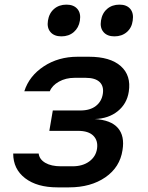

<svg xmlns="http://www.w3.org/2000/svg" viewBox="-20 -802 640 829"><path d="M228 7Q140 7 88.5 -32.5Q37 -72 37 -139H147Q150 -114 175.5 -99Q201 -84 243 -84H293Q337 -84 365.5 -105Q394 -126 399 -160Q404 -195 383 -216Q362 -237 317 -237H193L208 -325H327Q369 -325 394 -344.5Q419 -364 424 -397Q429 -430 410 -448Q391 -466 350 -466H302Q264 -466 234.5 -449.5Q205 -433 195 -408H85Q106 -474 169 -515.5Q232 -557 315 -557H364Q456 -557 501.5 -516.5Q547 -476 536 -406Q528 -354 488.5 -322Q449 -290 389 -288Q459 -284 489 -249.5Q519 -215 509 -154Q498 -80 435 -36.5Q372 7 278 7ZM474 -645Q443 -645 427 -663.5Q411 -682 416 -713Q421 -745 442.5 -763.5Q464 -782 496 -782Q527 -782 542.5 -763.5Q558 -745 553 -713Q549 -682 527.5 -663.5Q506 -645 474 -645ZM245 -645Q214 -645 198 -663.5Q182 -682 187 -713Q192 -745 213.5 -763.5Q235 -782 267 -782Q298 -782 314 -763.5Q330 -745 325 -713Q320 -682 298.5 -663.5Q277 -645 245 -645Z"/></svg>

Font: JetBrains Mono NL SemiBold
Style: Italic
Weight: 600
Italic angle: -9°
Monospace: yes
Designer: Philipp Nurullin, Konstantin Bulenkov
Foundry: JetBrains
Version: Version 2.305; ttfautohint (v1.8.4.7-5d5b)